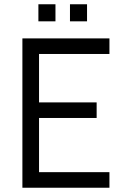

<svg xmlns="http://www.w3.org/2000/svg" viewBox="-20 -880 588 900"><path d="M85 -700H493V-627H163V-400H433V-327H163V-73H493V0H85ZM308 -860H388V-780H308ZM160 -860H240V-780H160Z"/></svg>

Font: Uncut Sans Variable
Style: Regular
Weight: 400
Designer: Kasper Nordkvist
Foundry: UNCUT.wtf
Version: Version 1.304;Glyphs 3.2 (3246)